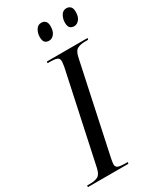

<svg xmlns="http://www.w3.org/2000/svg" viewBox="-253 -988 881 1060"><g transform="rotate(-30 188.0 -457.5)"><path d="M-25 0 -24 -10H-4Q25 -10 44 -19.5Q63 -29 71 -67L194 -640Q196 -653 197 -661.5Q198 -670 198 -675Q198 -693 183.5 -698.5Q169 -704 142 -704H124L126 -714H385L383 -704H363Q334 -704 314.5 -694Q295 -684 287 -643L166 -77Q164 -66 162 -55.5Q160 -45 160 -39Q160 -20 175.5 -15Q191 -10 217 -10H235L233 0ZM355 -807Q338 -807 328.5 -816.5Q319 -826 319 -850Q319 -874 331 -894.5Q343 -915 365 -915Q381 -915 391 -905Q401 -895 401 -872Q401 -841 387 -824Q373 -807 355 -807ZM195 -807Q178 -807 168.5 -816.5Q159 -826 159 -850Q159 -874 171 -894.5Q183 -915 205 -915Q221 -915 231 -905Q241 -895 241 -873Q241 -841 227 -824Q213 -807 195 -807Z"/></g></svg>

Font: Noto Serif Display Condensed
Style: Italic
Weight: 400
Width: 3
Italic angle: -12°
Designer: Monotype Design Team
Foundry: Monotype Imaging Inc.
Version: Version 2.009